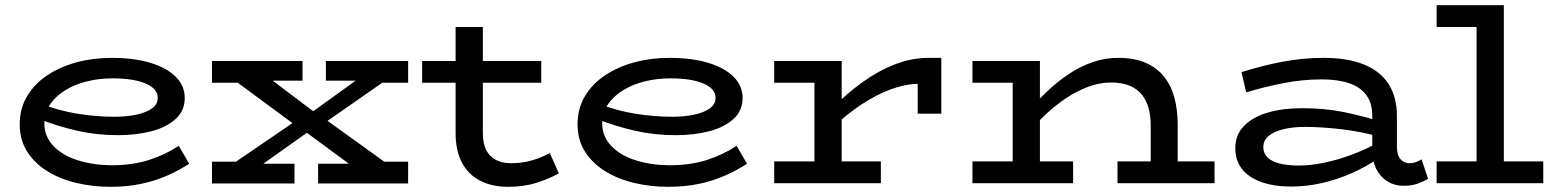

<svg xmlns="http://www.w3.org/2000/svg" viewBox="-20 -706 5997 740"><path d="M406 14Q337 14 274 -1Q211 -16 162 -46.5Q113 -77 84.5 -122Q56 -167 56 -227Q56 -287 84 -334.5Q112 -382 161 -415Q210 -448 274 -465.5Q338 -483 410 -483Q496 -483 559 -464Q622 -445 657 -410.5Q692 -376 692 -328Q692 -279 656.5 -247Q621 -215 563 -200Q505 -185 435 -185Q353 -185 278 -202Q203 -219 132 -247V-308Q207 -279 279.5 -267.5Q352 -256 421 -256Q468 -256 505.5 -264Q543 -272 565.5 -288Q588 -304 588 -329Q588 -364 541.5 -384Q495 -404 413 -404Q364 -404 317.5 -393Q271 -382 233.5 -359.5Q196 -337 173.5 -304.5Q151 -272 151 -230Q151 -181 185 -144.5Q219 -108 277.5 -89Q336 -70 408 -69Q491 -69 554.5 -89.5Q618 -110 669 -144L709 -75Q671 -50 625 -29.5Q579 -9 524.5 2.5Q470 14 406 14Z M850 -56 1152 -262H1166L1377 -414H1492L1199 -210H1185L968 -56ZM797 1V-83H926L932 -75H1115V1ZM1206 1V-75H1415L1421 -83H1553V1ZM797 -387V-471H1146V-395H936L930 -387ZM1349 -57 1140 -211H1135L860 -414H1006L1210 -260H1215L1497 -57ZM1236 -395V-471H1553V-387H1424L1419 -395Z M1939 14Q1876 14 1830.5 -9.5Q1785 -33 1760.5 -79Q1736 -125 1736 -193V-602H1841V-193Q1841 -153 1854 -127.5Q1867 -102 1891.5 -89.5Q1916 -77 1949 -77Q1995 -77 2032.5 -88.5Q2070 -100 2099 -116L2134 -38Q2099 -18 2049.5 -2Q2000 14 1939 14ZM1607 -387V-471H2066V-387Z M2556 14Q2487 14 2424 -1Q2361 -16 2312 -46.5Q2263 -77 2234.5 -122Q2206 -167 2206 -227Q2206 -287 2234 -334.5Q2262 -382 2311 -415Q2360 -448 2424 -465.5Q2488 -483 2560 -483Q2646 -483 2709 -464Q2772 -445 2807 -410.5Q2842 -376 2842 -328Q2842 -279 2806.5 -247Q2771 -215 2713 -200Q2655 -185 2585 -185Q2503 -185 2428 -202Q2353 -219 2282 -247V-308Q2357 -279 2429.5 -267.5Q2502 -256 2571 -256Q2618 -256 2655.5 -264Q2693 -272 2715.5 -288Q2738 -304 2738 -329Q2738 -364 2691.5 -384Q2645 -404 2563 -404Q2514 -404 2467.5 -393Q2421 -382 2383.5 -359.5Q2346 -337 2323.5 -304.5Q2301 -272 2301 -230Q2301 -181 2335 -144.5Q2369 -108 2427.5 -89Q2486 -70 2558 -69Q2641 -69 2704.5 -89.5Q2768 -110 2819 -144L2859 -75Q2821 -50 2775 -29.5Q2729 -9 2674.5 2.5Q2620 14 2556 14Z M3182 -208V-283Q3239 -342 3301 -387Q3363 -432 3428 -457.5Q3493 -483 3560 -483H3608V-268H3517V-383Q3469 -382 3414 -362Q3359 -342 3300.5 -303.5Q3242 -265 3182 -208ZM2964 0V-84H3375V0ZM3119 -24V-471H3224V-24ZM2964 -387V-471H3218V-387Z M4415 0V-224Q4415 -257 4407.5 -286.5Q4400 -316 4382.5 -339Q4365 -362 4335.5 -375Q4306 -388 4262 -388Q4218 -388 4174 -371.5Q4130 -355 4089.5 -328Q4049 -301 4013.5 -268Q3978 -235 3949 -201V-286Q3983 -323 4021 -358.5Q4059 -394 4101.5 -422Q4144 -450 4191 -466.5Q4238 -483 4290 -483Q4352 -483 4395.5 -464Q4439 -445 4466.5 -410.5Q4494 -376 4506.5 -329Q4519 -282 4519 -226V0ZM3728 0V-84H4116V0ZM3883 0V-471H3988V0ZM3728 -387V-471H3966V-387ZM4287 0V-84H4661V0Z M5389 10Q5355 10 5328 -6.5Q5301 -23 5285 -53.5Q5269 -84 5269 -125V-259Q5269 -308 5246.5 -339Q5224 -370 5180.5 -385Q5137 -400 5075 -400Q5001 -400 4928.5 -386Q4856 -372 4783 -350L4765 -428Q4844 -453 4922.5 -468Q5001 -483 5081 -483Q5175 -483 5238 -457Q5301 -431 5332.5 -381Q5364 -331 5364 -259V-141Q5364 -107 5378 -92Q5392 -77 5412 -77Q5426 -77 5438 -81.5Q5450 -86 5459 -92L5484 -17Q5468 -7 5444.5 1.5Q5421 10 5389 10ZM4956 13Q4891 13 4842.5 -4Q4794 -21 4767.5 -54Q4741 -87 4741 -135Q4741 -186 4774.5 -220.5Q4808 -255 4866 -272Q4924 -289 4997 -289Q5087 -289 5159.5 -274Q5232 -259 5295 -239V-180Q5223 -199 5153.5 -207.5Q5084 -216 5013 -217Q4963 -217 4926.5 -208Q4890 -199 4869.5 -182Q4849 -165 4849 -139Q4849 -115 4865.5 -99Q4882 -83 4913 -75.5Q4944 -68 4986 -68Q5031 -68 5082 -78.5Q5133 -89 5187.5 -109Q5242 -129 5295 -158L5293 -96Q5245 -63 5189.5 -38.5Q5134 -14 5075 -0.5Q5016 13 4956 13Z M5671 -24V-686H5776V-24ZM5517 0V-84H5928V0ZM5517 -602V-686H5770V-602Z"/></svg>

Font: BioRhyme SemiExpanded
Style: Regular
Weight: 400
Width: 6
Designer: Aoife Mooney
Foundry: Aoife Mooney Type
Version: Version 1.600;gftools[0.9.33]